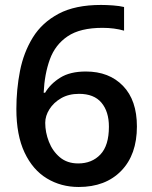

<svg xmlns="http://www.w3.org/2000/svg" viewBox="-20 -743 612 773"><path d="M45.9 -304.2Q45.9 -382.8 60.5 -457.5Q75.2 -532.2 112.3 -592.3Q149.4 -652.3 216.1 -687.7Q282.7 -723.1 386.7 -723.1Q408.2 -723.1 434.8 -721.2Q461.4 -719.2 479.5 -714.8V-619.6Q440.4 -630.9 392.6 -630.9Q302.7 -630.9 252.4 -596.9Q202.1 -563 180.7 -503.9Q159.2 -444.8 155.8 -369.6H161.6Q183.1 -405.8 222.7 -430.4Q262.2 -455.1 325.7 -455.1Q419.4 -455.1 475.3 -397.2Q531.2 -339.4 531.2 -233.9Q531.2 -120.1 468 -55.2Q404.8 9.8 296.9 9.8Q225.6 9.8 168.7 -24.7Q111.8 -59.1 78.9 -128.9Q45.9 -198.7 45.9 -304.2ZM294.9 -85Q350.1 -85 384.3 -121.1Q418.5 -157.2 418.5 -232.9Q418.5 -293.9 388.4 -329.6Q358.4 -365.2 298.3 -365.2Q256.8 -365.2 226.3 -347.7Q195.8 -330.1 179 -303.2Q162.1 -276.4 162.1 -248.5Q162.1 -210.4 176.8 -172.6Q191.4 -134.8 220.9 -109.9Q250.5 -85 294.9 -85Z"/></svg>

Font: Open Sans SemiBold
Style: Regular
Weight: 600
Designer: Monotype Design Team
Foundry: Monotype Imaging Inc.
Version: Version 3.003; ttfautohint (v1.8.4)